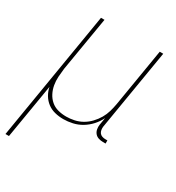

<svg xmlns="http://www.w3.org/2000/svg" viewBox="-196 -628 872 951"><g transform="rotate(30 240.0 -152.5)"><path d="M-20 215 102 -520H122L70 -210Q67 -186 65.5 -162Q64 -138 68 -115Q72 -92 82.5 -71.5Q93 -51 110 -36.5Q127 -22 149.5 -16Q172 -10 197 -10Q219 -10 242.5 -15Q266 -20 287 -32Q308 -44 325 -62Q342 -80 354 -100.5Q366 -121 372.5 -143.5Q379 -166 383 -189L438 -520H458L381 -58Q380 -49 381.5 -39.5Q383 -30 388.5 -23Q394 -16 403 -13Q412 -10 421 -10H433V8H418Q405 8 392.5 4Q380 0 372 -9.5Q364 -19 361.5 -32Q359 -45 361 -58L368 -100Q356 -75 337 -54Q318 -33 294 -18.5Q270 -4 243 2Q216 8 191 8Q165 8 141.5 2Q118 -4 99.5 -18Q81 -32 69 -52Q57 -72 52 -96L0 215Z"/></g></svg>

Font: Iosevka SS18 Thin
Style: Italic
Weight: 100
Italic angle: -9°
Monospace: yes
Designer: Belleve Invis
Foundry: Belleve Invis
Version: Version 25.1.1; ttfautohint (v1.8.4)